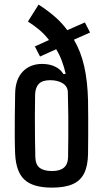

<svg xmlns="http://www.w3.org/2000/svg" viewBox="-20 -828 458 856"><path d="M212 8.5Q127.5 8.5 89.5 -26.5Q51.5 -61.5 47.5 -141.5Q46 -177 45.8 -219Q45.5 -261 46 -309Q46.5 -357 47.5 -410.5Q48.5 -474 81.2 -508.5Q114 -543 168 -543Q201 -543 226 -530.8Q251 -518.5 262 -498.5H273Q266 -529.5 255.5 -557.2Q245 -585 230.5 -608.5L158.5 -576L135.5 -621L198.5 -649.5Q179.5 -674.5 155.8 -694.5Q132 -714.5 104.5 -732L152 -807.5Q191.5 -782 223.5 -754.5Q255.5 -727 280 -693.5L358.5 -728L381.5 -683L309.5 -651Q340.5 -598.5 355.5 -532Q370.5 -465.5 372.5 -380.5Q373 -344.5 373.2 -303Q373.5 -261.5 373.2 -219.8Q373 -178 372.5 -141Q371.5 -88 355 -55Q338.5 -22 303.5 -6.8Q268.5 8.5 212 8.5ZM212 -65.5Q247 -65.5 264.8 -80.5Q282.5 -95.5 283.5 -126Q284 -171.5 284.5 -216.2Q285 -261 284.5 -310Q284 -359 282.5 -416.5Q282 -442.5 259.8 -456.5Q237.5 -470.5 203.5 -470.5Q169 -470.5 153.2 -454.2Q137.5 -438 136.5 -406.5Q135.5 -360.5 135.5 -310Q135.5 -259.5 136 -212Q136.5 -164.5 137.5 -127Q138.5 -93.5 157.2 -79.5Q176 -65.5 212 -65.5Z"/></svg>

Font: Big Shoulders Text Thin Medium
Style: Regular
Weight: 500
Version: Version 2.002